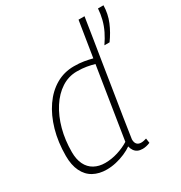

<svg xmlns="http://www.w3.org/2000/svg" viewBox="-175 -865 941 1000"><g transform="rotate(-30 295.5 -365.0)"><path d="M395 10Q378 10 366 4.5Q354 -1 346 -12.5Q338 -24 335 -39Q317 -26 290.5 -14.5Q264 -3 235.5 3.5Q207 10 179 10Q134 10 100 -8.5Q66 -27 47.5 -65Q29 -103 29 -158Q29 -241 49 -311Q69 -381 105 -433Q141 -485 190 -513.5Q239 -542 298 -542Q332 -542 358 -537.5Q384 -533 407 -527L441 -740H477Q467 -674 456.5 -609.5Q446 -545 436.5 -485Q427 -425 418.5 -371Q410 -317 402.5 -270.5Q395 -224 389 -186Q383 -148 379 -120.5Q375 -93 372.5 -77.5Q370 -62 370 -61Q370 -41 379 -31.5Q388 -22 404 -22Q413 -22 421 -24Q429 -26 436 -28L440 0Q428 5 416.5 7.5Q405 10 395 10ZM189 -24Q227 -24 265.5 -36Q304 -48 334 -67L402 -496Q381 -502 356 -506.5Q331 -511 298 -511Q248 -511 205.5 -483.5Q163 -456 131.5 -407Q100 -358 83 -295Q66 -232 66 -160Q66 -116 81 -85.5Q96 -55 124 -39.5Q152 -24 189 -24ZM491 -557Q511 -586 525.5 -615.5Q540 -645 548 -676.5Q556 -708 558 -740H591Q590 -689 571 -643.5Q552 -598 522 -557Z"/></g></svg>

Font: Georama ExtraCondensed Thin ExtraLight
Style: Italic
Weight: 250
Italic angle: -9°
Version: Version 1.001